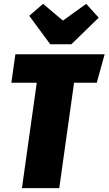

<svg xmlns="http://www.w3.org/2000/svg" viewBox="-20 -978 564 998"><path d="M524 -696 483 -548H365L288 0H94L171 -548H39L60 -696ZM428 -958 493 -886 351 -748H241L132 -896L204 -958L307 -871Z"/></svg>

Font: Fira Sans Extra Condensed Black
Style: Italic
Weight: 900
Width: 3
Italic angle: -8°
Designer: Carrois Corporate & Edenspiekermann AG
Foundry: Carrois Corporate GbR & Edenspiekermann AG
Version: Version 4.203